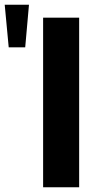

<svg xmlns="http://www.w3.org/2000/svg" viewBox="-114 -795 425 815"><path d="M9 -775 -7 -594H-77L-94 -775ZM222 0H69V-720H222Z"/></svg>

Font: cwTeXHei
Style: Medium
Weight: 500
Version: Version 1.17